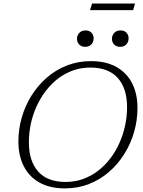

<svg xmlns="http://www.w3.org/2000/svg" viewBox="-20 -1030 792 1060"><path d="M139.5 -244Q139.5 -140.5 190.8 -83Q242 -25.5 342 -25.5Q393 -25.5 437.8 -41.5Q482.5 -57.5 520.2 -86.2Q558 -115 588 -154Q618 -193 638.8 -239.2Q659.5 -285.5 670.5 -336Q681.5 -386.5 681.5 -438.5Q681.5 -542 630.2 -599.5Q579 -657 478.5 -657Q428 -657 383 -641Q338 -625 300.2 -596Q262.5 -567 232.8 -528Q203 -489 182 -443Q161 -397 150.2 -346.5Q139.5 -296 139.5 -244ZM739 -434Q739 -365.5 720.2 -300.8Q701.5 -236 666.2 -179.8Q631 -123.5 581.8 -80.8Q532.5 -38 471.2 -14Q410 10 339 10Q255 10 197.8 -22.2Q140.5 -54.5 111 -112.8Q81.5 -171 81.5 -248.5Q81.5 -316.5 100.2 -381.5Q119 -446.5 154.2 -502.8Q189.5 -559 238.8 -601.8Q288 -644.5 349.5 -668.5Q411 -692.5 482 -692.5Q566 -692.5 623.2 -660Q680.5 -627.5 709.8 -569.5Q739 -511.5 739 -434ZM450 -771.5Q429.5 -771.5 417.2 -784.2Q405 -797 405 -816Q405 -829 410.8 -839.2Q416.5 -849.5 427 -855.8Q437.5 -862 452 -862Q473 -862 485 -849.5Q497 -837 497 -818Q497 -805 491.5 -794.5Q486 -784 475.5 -777.8Q465 -771.5 450 -771.5ZM643 -771.5Q622.5 -771.5 610.2 -784.2Q598 -797 598 -816Q598 -829 603.8 -839.2Q609.5 -849.5 620 -855.8Q630.5 -862 645 -862Q666 -862 678 -849.5Q690 -837 690 -818Q690 -805 684.5 -794.5Q679 -784 668.5 -777.8Q658 -771.5 643 -771.5ZM477 -974 488.5 -1010.5H725.5L715 -974Z"/></svg>

Font: Newsreader Light
Style: Italic
Weight: 300
Italic angle: -17°
Designer: Hugues Gentile
Foundry: Production Type
Version: Version 1.003